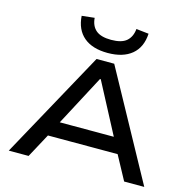

<svg xmlns="http://www.w3.org/2000/svg" viewBox="-132 -1086 1216 1217"><g transform="rotate(15 476.5 -477.0)"><path d="M32 0 419 -705H535L921 0H789L682 -198L743 -157H208L269 -198L162 0ZM473 -588 284 -231 248 -257H703L666 -231L478 -588ZM476 -760Q376 -760 319.5 -807.5Q263 -855 257 -945L340 -954Q344 -901 376.5 -873.5Q409 -846 476 -846Q545 -846 577 -874Q609 -902 614 -954L696 -945Q691 -855 634 -807.5Q577 -760 476 -760Z"/></g></svg>

Font: Nunito Sans 7pt Expanded SemiBold
Style: Regular
Weight: 600
Width: 7
Designer: Vernon Adams
Foundry: Vernon Adams
Version: Version 3.101;gftools[0.9.27]